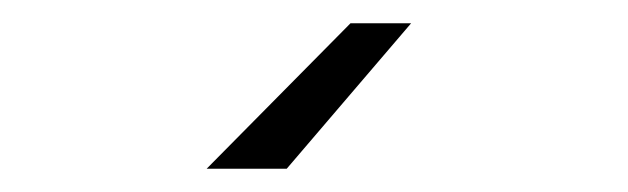

<svg xmlns="http://www.w3.org/2000/svg" viewBox="-20 -20 540 165"><path d="M157.6 125 281.2 0H333.3L226.4 125Z"/></svg>

Font: Afacad Flux Light
Style: Regular
Weight: 300
Designer: Kristian Moeller
Foundry: Dicotype
Version: Version 1.100